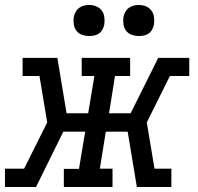

<svg xmlns="http://www.w3.org/2000/svg" viewBox="-29 -753 799 773"><path d="M-9 0V-74H68L161 -260L130 -447H62V-520H202L239 -297H326L351 -447H300V-520H495V-447H434L410 -297H497L608 -520H733V-447H655L562 -260L593 -74H661V0H522L485 -223H397L373 -74H424V0H228V-73H289L314 -223H226L116 0ZM530 -608Q515 -608 501 -613Q487 -618 478.5 -629.5Q470 -641 468 -655.5Q466 -670 468 -685Q470 -695 475.5 -705Q481 -715 490 -721.5Q499 -728 509 -730.5Q519 -733 530 -733Q545 -733 558.5 -727.5Q572 -722 580.5 -710.5Q589 -699 591 -684.5Q593 -670 591 -655Q589 -645 584 -635Q579 -625 570 -618.5Q561 -612 550.5 -610Q540 -608 530 -608ZM330 -608Q315 -608 301 -613Q287 -618 278.5 -629.5Q270 -641 268 -655.5Q266 -670 268 -685Q270 -695 275.5 -705Q281 -715 290 -721.5Q299 -728 309 -730.5Q319 -733 330 -733Q345 -733 358.5 -727.5Q372 -722 380.5 -710.5Q389 -699 391 -684.5Q393 -670 391 -655Q389 -645 384 -635Q379 -625 370 -618.5Q361 -612 350.5 -610Q340 -608 330 -608Z"/></svg>

Font: Iosevka Etoile Oblique
Style: Regular
Weight: 400
Italic angle: -9°
Designer: Belleve Invis
Foundry: Belleve Invis
Version: Version 15.5.2; ttfautohint (v1.8.4)